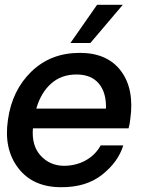

<svg xmlns="http://www.w3.org/2000/svg" viewBox="-20 -774 609 799"><path d="M491 -754 356 -595H273L384 -754ZM312 -554Q427 -554 483.5 -478.5Q540 -403 522 -277Q520 -257 515 -240H117Q111 -168 149 -126.5Q187 -85 245 -84Q296 -84 336.5 -106.5Q377 -129 399 -169H493Q472 -100 405 -47Q338 6 234 5Q117 5 56 -74.5Q-5 -154 13 -275Q30 -398 110.5 -476Q191 -554 312 -554ZM421 -322Q423 -388 391.5 -426Q360 -464 298 -464Q235 -464 192.5 -426Q150 -388 131 -322Z"/></svg>

Font: Oakes Grotesk Medium
Style: Italic
Weight: 500
Italic angle: -8°
Designer: Samuel Oakes
Foundry: Samuel Oakes
Version: Version 1.000;PS 001.000;hotconv 1.0.88;makeotf.lib2.5.64775